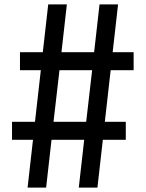

<svg xmlns="http://www.w3.org/2000/svg" viewBox="-20 -750 660 870"><path d="M189 100 213.5 -116.5H361.5L337 100H421.5L446 -116.5H550V-198H455L481.5 -432H585.5V-513.5H490.5L515 -730H431L406.5 -513.5H258.5L283 -730H198.5L174 -513.5H70.5V-432H165L138.5 -198H34.5V-116.5H129.5L105 100ZM222.5 -198 249.5 -432H397.5L370.5 -198Z"/></svg>

Font: Monaspace Krypton
Style: Regular
Weight: 400
Designer: Riley Cran & the Lettermatic Team
Foundry: Lettermatic
Version: Version 1.200 (Monaspace Krypton)